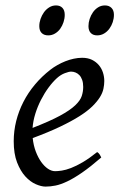

<svg xmlns="http://www.w3.org/2000/svg" viewBox="-20 -671 442 711"><path d="M190.9 -381.8Q174.8 -367.2 159.4 -346.2Q144 -325.2 131.6 -300.8Q119.1 -276.4 110.8 -249.8Q102.5 -223.1 100.6 -197.3Q164.6 -222.2 201.9 -242.4Q239.3 -262.7 258.3 -280.8Q277.3 -298.8 282.7 -315.4Q288.1 -332 288.1 -349.1Q288.1 -364.3 284.2 -375.2Q280.3 -386.2 273.9 -392.8Q267.6 -399.4 259.5 -402.6Q251.5 -405.8 243.2 -405.8Q235.4 -405.8 220.2 -400.1Q205.1 -394.5 190.9 -381.8ZM366.2 -371.1Q366.2 -357.4 363 -342.3Q359.9 -327.1 349.9 -311Q339.8 -294.9 322 -277.3Q304.2 -259.8 274.7 -241Q245.1 -222.2 202.6 -201.9Q160.2 -181.6 101.1 -159.7Q104 -132.3 112.5 -109.9Q121.1 -87.4 132.6 -71.3Q144 -55.2 157.5 -46.1Q170.9 -37.1 184.1 -37.1Q194.3 -37.1 209 -39.3Q223.6 -41.5 242.9 -48.8Q262.2 -56.2 286.4 -70.3Q310.5 -84.5 339.8 -107.9Q345.2 -105 349.4 -98.4Q353.5 -91.8 355 -87.9Q314.9 -53.2 284.2 -32Q253.4 -10.7 229.2 0.7Q205.1 12.2 185.8 16.1Q166.5 20 148.9 20Q132.8 20 112.3 11Q91.8 2 73.7 -17.8Q55.7 -37.6 43.2 -69.6Q30.8 -101.6 30.8 -147.9Q30.8 -186 40 -222.9Q49.3 -259.8 66.7 -293.7Q84 -327.6 109.4 -357.9Q134.8 -388.2 167 -413.1Q178.2 -421.9 192.4 -429.9Q206.5 -438 221.9 -444.1Q237.3 -450.2 253.2 -453.6Q269 -457 284.2 -457Q305.2 -457 320.6 -449.5Q335.9 -441.9 346.2 -429.7Q356.4 -417.5 361.3 -402.1Q366.2 -386.7 366.2 -371.1ZM219.7 -616.2Q219.7 -602.5 215.3 -589.1Q210.9 -575.7 203.1 -564.7Q195.3 -553.7 183.8 -546.9Q172.4 -540 158.7 -540Q143.1 -540 134.3 -548.8Q125.5 -557.6 125.5 -574.2Q125.5 -587.4 130.1 -600.8Q134.8 -614.3 142.8 -625.5Q150.9 -636.7 162.4 -643.8Q173.8 -650.9 187.5 -650.9Q202.6 -650.9 211.2 -641.8Q219.7 -632.8 219.7 -616.2ZM401.9 -616.2Q401.9 -602.5 397.5 -589.1Q393.1 -575.7 385 -564.7Q377 -553.7 365.5 -546.9Q354 -540 339.8 -540Q324.7 -540 316.2 -548.8Q307.6 -557.6 307.6 -574.2Q307.6 -587.4 312 -600.8Q316.4 -614.3 324.2 -625.5Q332 -636.7 343.3 -643.8Q354.5 -650.9 368.7 -650.9Q383.8 -650.9 392.8 -641.8Q401.9 -632.8 401.9 -616.2Z"/></svg>

Font: Gentium Plus Am
Style: Italic
Weight: 400
Italic angle: -8°
Designer: J. Victor Gaultney, Annie Olsen, Iska Routamaa, Becca Hirsbrunner
Foundry: SIL International
Version: Version 5.000